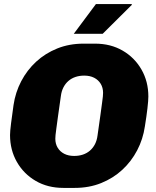

<svg xmlns="http://www.w3.org/2000/svg" viewBox="-20 -907 759 937"><path d="M289 10Q213 10 154.5 -24Q96 -58 62.5 -116.5Q29 -175 29 -248Q29 -266 34 -305.5Q39 -345 46 -394Q55 -456 83.5 -510.5Q112 -565 156.5 -606Q201 -647 259.5 -670.5Q318 -694 388 -694H444Q520 -694 578.5 -660Q637 -626 670.5 -567.5Q704 -509 704 -436Q704 -417 699.5 -378Q695 -339 687 -290Q678 -228 649.5 -173.5Q621 -119 576.5 -78Q532 -37 473.5 -13.5Q415 10 345 10ZM342 -146Q365 -146 384.5 -152.5Q404 -159 419 -172Q434 -185 443.5 -203.5Q453 -222 456 -246Q465 -307 470 -345Q475 -383 478 -404Q481 -425 482 -436Q483 -447 483 -454Q483 -479 471.5 -498Q460 -517 439.5 -527.5Q419 -538 391 -538Q368 -538 348.5 -531.5Q329 -525 314 -512Q299 -499 289.5 -480.5Q280 -462 277 -438Q268 -377 263 -339Q258 -301 255 -280Q252 -259 251 -248Q250 -237 250 -230Q250 -205 261.5 -186Q273 -167 293.5 -156.5Q314 -146 342 -146ZM340 -742 448 -887H622L624 -884L481 -742Z"/></svg>

Font: Chivo Medium Black
Style: Italic
Weight: 900
Italic angle: -8.05°
Version: Version 2.002